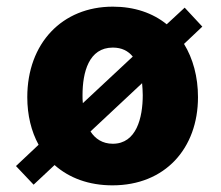

<svg xmlns="http://www.w3.org/2000/svg" viewBox="-20 -547 665 577"><path d="M588 -467 535 -524 481 -474C439 -508 384 -527 319 -527C167 -527 62 -417 62 -255C62 -201 74 -152 96 -112L28 -48L81 8L144 -51C188 -12 247 10 318 10C476 10 575 -101 575 -255C575 -316 560 -371 533 -415ZM228 -261C228 -330 247 -404 319 -404C346 -404 365 -394 379 -377L229 -237C228 -245 228 -253 228 -261ZM409 -261C409 -193 390 -115 319 -115C288 -115 266 -130 252 -152L407 -297C408 -285 409 -273 409 -261Z"/></svg>

Font: United Sans ExtraBold
Style: Regular
Weight: 800
Designer: Pablo Impallari, Rodrigo Fuenzalida (Modified by Dan O. Williams)
Version: Version 1.000;PS 001.000;hotconv 1.0.88;makeotf.lib2.5.64775